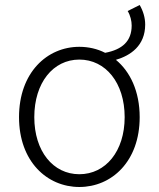

<svg xmlns="http://www.w3.org/2000/svg" viewBox="-20 -734 634 767"><path d="M297 -38C192 -38 117 -130 117 -266C117 -403 192 -496 297 -496C402 -496 478 -403 478 -266C478 -130 402 -38 297 -38ZM297 13C426 13 538 -89 538 -266C538 -369 500 -448 443 -495C501 -512 560 -551 560 -636C560 -663 552 -690 538 -714L490 -690C501 -672 506 -650 506 -632C506 -570 469 -536 400 -523C369 -539 333 -547 297 -547C168 -547 56 -444 56 -266C56 -89 168 13 297 13Z"/></svg>

Font: Noto Sans SC Light
Style: Regular
Weight: 300
Designer: Ryoko NISHIZUKA 西塚涼子 (kana, bopomofo & ideographs); Paul D. Hunt (Latin, Greek & Cyrillic); Sandoll Communications 산돌커뮤니
Foundry: Adobe
Version: Version 2.004;hotconv 1.0.118;makeotfexe 2.5.65603